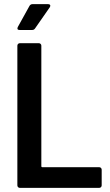

<svg xmlns="http://www.w3.org/2000/svg" viewBox="-20 -909 533 929"><path d="M64 -12V-688Q64 -693 67.5 -696.5Q71 -700 76 -700H168Q173 -700 176.5 -696.5Q180 -693 180 -688V-105Q180 -100 185 -100H460Q465 -100 468.5 -96.5Q472 -93 472 -88V-12Q472 -7 468.5 -3.5Q465 0 460 0H76Q71 0 67.5 -3.5Q64 -7 64 -12ZM66 -778 123 -881Q128 -889 138 -889H213Q220 -889 222.5 -884.5Q225 -880 221 -874L150 -772Q145 -764 136 -764H74Q67 -764 65 -768Q63 -772 66 -778Z"/></svg>

Font: Barlow Semi Condensed SemiBold
Style: Regular
Weight: 600
Width: 4
Designer: Jeremy Tribby
Foundry: Tribby Type
Version: Version 1.408